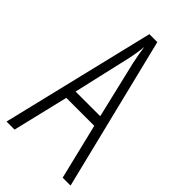

<svg xmlns="http://www.w3.org/2000/svg" viewBox="-223 -778 842 842"><g transform="rotate(45 198.5 -357.0)"><path d="M273.9 -307.1 210.9 -573.2Q200.2 -623.5 195.8 -658.2Q191.4 -613.8 182.1 -573.2L121.1 -307.1ZM348.1 0 285.2 -258.8H111.8L49.8 0H0L171.9 -713.9H221.2L397 0Z"/></g></svg>

Font: Germano
Style: Regular
Weight: 300
Width: 3
Foundry: Ascender Corporation
Version: Version 1.10; ttfautohint (v1.5)